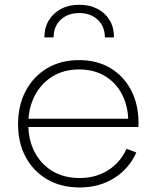

<svg xmlns="http://www.w3.org/2000/svg" viewBox="-20 -796 666 824"><path d="M469 -635.5H430Q430 -682.5 399.5 -711.2Q369 -740 320 -740Q271 -740 240.5 -711.2Q210 -682.5 210 -635.5H170.5Q170.5 -677 189.5 -708.5Q208.5 -740 242 -757.8Q275.5 -775.5 320 -775.5Q364.5 -775.5 398.2 -758Q432 -740.5 450.8 -709Q469.5 -677.5 469 -635.5ZM322 8.5Q242 8.5 182.5 -26.2Q123 -61 90.2 -122Q57.5 -183 57.5 -263Q57.5 -343.5 90.2 -405.5Q123 -467.5 181.8 -502.8Q240.5 -538 319 -538Q397 -538 454.2 -503.5Q511.5 -469 543 -408.2Q574.5 -347.5 574.5 -268Q574.5 -262.5 574.2 -258.2Q574 -254 574 -251H530Q530.5 -255.5 530.5 -260.5Q530.5 -265.5 530.5 -271.5Q530.5 -338 504.8 -389Q479 -440 431.5 -469Q384 -498 319 -498Q254.5 -498 205.5 -468Q156.5 -438 129 -385Q101.5 -332 101.5 -263Q101.5 -195 129 -142.8Q156.5 -90.5 205.8 -61.2Q255 -32 321.5 -32Q391.5 -32 444.2 -65.5Q497 -99 523 -157.5L565 -141.5Q534 -72 470.2 -31.8Q406.5 8.5 322 8.5ZM85 -251V-286.5H560L572.5 -251Z"/></svg>

Font: Hepta Slab Light
Style: Regular
Weight: 300
Designer: Michael LaGattuta
Foundry: Michael LaGattuta
Version: Version 1.102